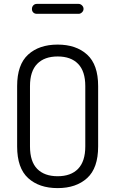

<svg xmlns="http://www.w3.org/2000/svg" viewBox="-20 -960 592 986"><path d="M169 -940H384Q393.1 -940 401 -932.5Q409 -924.9 409 -914.5Q409 -904 401 -896.5Q393 -889 384.1 -889H169Q158 -889 151 -895.8Q144 -902.7 144 -913.8Q144 -925 151.1 -932.5Q158.3 -940 169 -940ZM68 -208V-518Q68 -628 124.4 -679.5Q180.8 -731 276 -731Q371 -731 427.5 -679.5Q484 -628 484 -518V-208Q484 -96.9 427.5 -45.5Q371 6 276 6Q180.8 6 124.4 -45.5Q68 -96.9 68 -208ZM276.1 -670Q208 -670 171 -632Q134 -594 134 -518V-208Q134 -130.6 171 -92.8Q208 -55 276.1 -55Q344.3 -55 381.1 -93.2Q418 -131.5 418 -208V-518Q418 -594 381.1 -632Q344.3 -670 276.1 -670Z"/></svg>

Font: Dosis
Style: Regular
Weight: 400
Designer: Edgar Tolentino, Pablo Impallari, Igino Marini
Foundry: Edgar Tolentino, Pablo Impallari, Igino Marini
Version: Version 1.007;Glyphs 3.1.1 (3134)